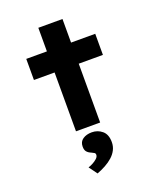

<svg xmlns="http://www.w3.org/2000/svg" viewBox="-173 -796 1008 1198"><g transform="rotate(-20 330.5 -197.0)"><path d="M227.6 0V-687.3H388V0ZM90.5 -390.6V-530.7H548.5V-390.6ZM264.3 293.1 224.2 238.5Q238.2 234.3 254.8 225.5Q271.4 216.7 284 205.2Q296.6 193.6 296.6 180.7Q296.6 171.2 289.9 167Q283.3 162.9 272 157.6Q253.3 150 243.5 138.2Q233.8 126.4 233.8 104.5Q233.8 71.7 257.8 55.6Q281.7 39.4 317.2 39.4Q356.5 39.4 385.6 63.9Q414.7 88.3 414.7 139.4Q414.7 167.4 402.8 190.8Q390.9 214.3 369.6 233.3Q348.4 252.3 321.2 267.1Q293.9 281.9 264.3 293.1Z"/></g></svg>

Font: Lexend Peta
Style: Regular
Weight: 400
Designer: Bonnie Shaver-Troup, Thomas Jockin
Foundry: Lexend
Version: Version 1.007